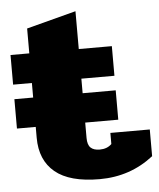

<svg xmlns="http://www.w3.org/2000/svg" viewBox="-49 -665 600 723"><g transform="rotate(-5 251.5 -304.0)"><path d="M503 -155V-54Q415 15 299 15Q186 15 131 -30.5Q76 -76 76 -161V-202H5V-313H76V-368H5V-480H76V-574L263 -623V-480H388V-368H263V-313H388V-202H263V-144Q263 -118 274.5 -107Q286 -96 309 -96Q337 -96 354 -113V-155Z"/></g></svg>

Font: Pridi
Style: Bold
Weight: 700
Designer: Katatrad Team
Foundry: CadsonDemak
Version: Version 1.001